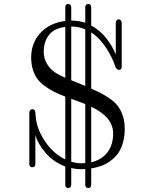

<svg xmlns="http://www.w3.org/2000/svg" viewBox="-20 -838 740 962"><path d="M199.2 -579.1Q199.2 -544.9 215.1 -518.6Q231 -492.2 252.7 -477.3Q274.4 -462.4 307.1 -448.2V-703.1Q251.5 -696.3 225.3 -662.6Q199.2 -628.9 199.2 -579.1ZM127 -17.1V-274.9Q127 -281.7 131.3 -286.4Q135.7 -291 142.1 -291Q155.3 -291 157.2 -274.9L159.2 -251Q164.6 -190.4 205.8 -129.4Q247.1 -68.4 307.1 -39.1V-354Q273.9 -366.7 250.2 -378.7Q226.6 -390.6 203.6 -407.5Q180.7 -424.3 166.7 -443.6Q152.8 -462.9 144.5 -489.7Q136.2 -516.6 136.2 -549.8Q136.2 -623.5 183.1 -673.6Q230 -723.6 307.1 -732.9V-800.8Q307.1 -817.9 321.8 -817.9Q336.9 -817.9 336.9 -800.8V-734.9Q374 -734.9 407.2 -724.1V-800.8Q407.2 -817.9 421.9 -817.9Q437 -817.9 437 -800.8V-710Q480 -687 511.2 -647.9Q542.5 -608.9 560.1 -564.9V-723.1Q560.1 -731.9 564.5 -736.6Q568.8 -741.2 575.2 -741.2Q581.1 -741.2 585.4 -736.3Q589.8 -731.4 589.8 -723.1V-504.9Q589.8 -487.8 576.2 -487.8Q570.3 -487.8 565.7 -492.4Q561 -497.1 558.8 -501.7Q556.6 -506.3 553.7 -515.1Q550.8 -523.9 549.8 -526.9Q504.4 -631.3 437 -675.8V-394Q470.2 -379.4 491.9 -367.9Q513.7 -356.4 537.1 -338.9Q560.5 -321.3 574 -302Q587.4 -282.7 596.2 -254.9Q605 -227.1 605 -192.9Q605 -153.8 595.7 -122.1Q586.4 -90.3 570.8 -68.8Q555.2 -47.4 533.2 -31.5Q511.2 -15.6 487.8 -7.1Q464.4 1.5 437 5.9V86.9Q437 104 421.9 104Q407.2 104 407.2 86.9V8.8Q401.4 9.8 388.2 9.8Q361.3 9.8 336.9 3.9V86.9Q336.9 104 321.8 104Q307.1 104 307.1 86.9V-3.9Q250 -24.9 210.2 -70.1Q170.4 -115.2 157.2 -162.1V-17.1Q157.2 0 142.1 0Q127 0 127 -17.1ZM336.9 -27.8Q362.8 -20 388.2 -20L407.2 -21V-316.9Q361.3 -334.5 336.9 -342.8ZM336.9 -436Q374 -420.9 386.2 -416L407.2 -407.2V-690.9Q373.5 -705.1 336.9 -705.1ZM437 -24.9Q489.3 -37.1 518.1 -74.5Q546.9 -111.8 546.9 -168.9Q546.9 -251.5 437 -303.2Z"/></svg>

Font: Director Light
Style: Regular
Weight: 100
Designer: Ange Degheest & May Jolivet & Justine Herbel
Foundry: Velvetyne Type Foundry
Version: Version 1.000;FEAKit 1.0